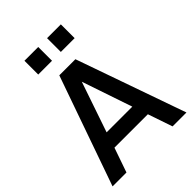

<svg xmlns="http://www.w3.org/2000/svg" viewBox="-270 -1100 1231 1231"><g transform="rotate(-45 346.0 -484.5)"><path d="M11 0H137L195 -167H498L555 0H681L419 -745H273ZM229 -272 346 -614 462 -272ZM181 -844H306V-969H181ZM386 -844H511V-969H386Z"/></g></svg>

Font: Custom Plus Jakarta Sans SemiBold
Style: Regular
Weight: 600
Designer: Gumpita Rahayu & FullSphere
Foundry: Tokotype & FullSphere
Version: Version 1.001;hotconv 1.0.117;makeotfexe 2.5.65602